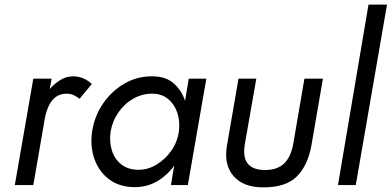

<svg xmlns="http://www.w3.org/2000/svg" viewBox="-20 -800 1693 830"><path d="M324 -373Q311 -383 298 -389Q285 -395 268 -395Q239 -395 220 -380Q201 -365 190 -340.5Q179 -316 174 -289L124 0H44L124 -460H203L195 -415Q216 -439 241.5 -454.5Q267 -470 296 -470Q341 -470 377 -437Z M378 -230Q388 -298 425.5 -352.5Q463 -407 518.5 -439Q574 -471 639 -470Q696 -470 730.5 -440Q765 -410 780 -364L796 -460H872L792 0H719L733 -84Q703 -42 659.5 -16.5Q616 9 563 9Q498 9 453.5 -23.5Q409 -56 389 -110.5Q369 -165 378 -230ZM458 -230Q452 -186 464 -148.5Q476 -111 505.5 -88.5Q535 -66 579 -66Q619 -66 656 -88Q693 -110 719.5 -147Q746 -184 753 -230Q759 -274 747 -311Q735 -348 708 -371Q681 -394 641 -395Q597 -396 558 -374.5Q519 -353 492.5 -315Q466 -277 458 -230Z M1118 10Q1032 10 989.5 -39Q947 -88 961 -170L1011 -460H1088L1039 -180Q1018 -65 1126 -65Q1179 -65 1208.5 -93.5Q1238 -122 1248 -180L1296 -460H1376L1326 -170Q1310 -84 1263 -37Q1216 10 1118 10Z M1573 -780H1653L1518 0H1441Z"/></svg>

Font: Von Book
Style: Italic
Weight: 400
Version: Version 4.000; ttfautohint (v1.8.4.7-5d5b)